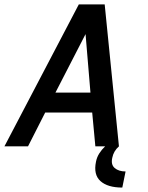

<svg xmlns="http://www.w3.org/2000/svg" viewBox="-97 -657 663 862"><path d="M452.1 185.1Q386.2 185.1 354 156Q321.8 127 334 68.8Q337.9 48.8 348.9 31.5Q359.9 14.2 375 0H331.1L316.9 -151.9H106L28.8 0H-77.1L256.8 -637.2H373L437 0Q413.1 21 407.2 50.8Q399.9 82 418 97.4Q436 112.8 466.8 112.8ZM151.9 -241.2H309.1L287.1 -503.9Z"/></svg>

Font: Anonymous Pro
Style: Bold Italic
Weight: 700
Italic angle: -12°
Monospace: yes
Designer: Mark Simonson
Version: Version 1.003